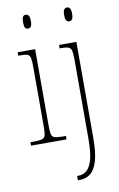

<svg xmlns="http://www.w3.org/2000/svg" viewBox="-105 -795 679 1091"><g transform="rotate(-10 235.0 -249.0)"><path d="M124 -658Q113 -658 107.5 -666Q102 -674 102 -698Q102 -721 107.5 -729.5Q113 -738 124 -738Q134 -738 140.5 -729.5Q147 -721 147 -698Q147 -674 140.5 -666Q134 -658 124 -658ZM25 0V-20H45Q77 -20 92 -24.5Q107 -29 111 -44.5Q115 -60 115 -95V-437Q115 -473 111.5 -490Q108 -507 94.5 -511.5Q81 -516 51 -516H42V-536H143V-95Q143 -60 147 -44.5Q151 -29 165.5 -24.5Q180 -20 212 -20H230V0ZM362 -658Q352 -658 345.5 -666Q339 -674 339 -698Q339 -721 345.5 -729.5Q352 -738 362 -738Q372 -738 378.5 -729.5Q385 -721 385 -698Q385 -674 378.5 -666Q372 -658 362 -658ZM253 240V215H260Q289 215 309.5 197Q330 179 341.5 136Q353 93 353 16V-439Q353 -474 349 -490Q345 -506 332.5 -511Q320 -516 294 -516H281V-536H381V15Q381 106 365.5 154.5Q350 203 323.5 221.5Q297 240 264 240Z"/></g></svg>

Font: Noto Serif Sinhala Condensed Thin
Style: Regular
Weight: 100
Width: 3
Designer: Jelle Bosma - Monotype Design Team
Foundry: Monotype Imaging Inc.
Version: Version 2.007; ttfautohint (v1.8.4.7-5d5b)